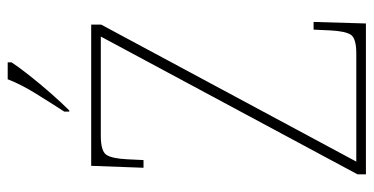

<svg xmlns="http://www.w3.org/2000/svg" viewBox="-256 -715 971 499"><g transform="rotate(-90 229.5 -465.5)"><path d="M26 0V-22L384 -689H126Q87 -689 77 -675Q67 -661 65 -620L63 -578H43L48 -714H415V-688L59 -25H340Q379 -25 388.5 -39Q398 -53 400 -93L402 -136H422L418 0ZM189 -784Q211 -818 235.5 -857.5Q260 -897 273 -931H317V-921Q306 -904 284 -876Q262 -848 237 -819.5Q212 -791 192 -771H189Z"/></g></svg>

Font: Noto Serif Ethiopic SemiCondensed Thin
Style: Regular
Weight: 100
Width: 4
Designer: Monotype Design Team
Foundry: Monotype Imaging Inc.
Version: Version 2.102; ttfautohint (v1.8.4.7-5d5b)